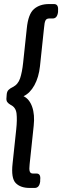

<svg xmlns="http://www.w3.org/2000/svg" viewBox="-20 -788 306 946"><path d="M126 138Q81 138 57.5 114Q34 90 42 18L60 -151Q65 -198 61.5 -228.5Q58 -259 33 -271Q22 -277 16 -285Q10 -293 12 -308L13 -322Q14 -337 22 -345Q30 -353 43 -359Q69 -372 79 -402Q89 -432 94 -479L112 -648Q119 -719 147.5 -743.5Q176 -768 221 -768H246Q269 -768 266 -736V-729Q262 -697 240 -697H223Q209 -697 204 -687Q199 -677 197 -651L177 -462Q171 -407 149.5 -368Q128 -329 96 -314Q125 -300 138.5 -261.5Q152 -223 146 -168L126 21Q123 46 126.5 56.5Q130 67 142 67H160Q182 67 178 99V106Q174 138 151 138Z"/></svg>

Font: Asap Condensed Condensed Medium
Style: Italic
Weight: 500
Width: 3
Italic angle: -6°
Designer: Pablo Cosgaya
Foundry: Omnibus-Type
Version: Version 3.001; ttfautohint (v1.8.4.7-5d5b)